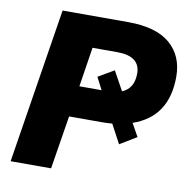

<svg xmlns="http://www.w3.org/2000/svg" viewBox="-79 -783 848 860"><g transform="rotate(10 345.0 -352.5)"><path d="M25 0 137 -705H435Q563 -705 626.5 -650.5Q690 -596 690 -501Q690 -318 533 -264L566 -205L490 -159L444 -245Q421 -243 396 -243H248L209 0ZM270 -384H371L342 -440L414 -482L462 -395Q515 -417 515 -485Q515 -564 410 -564H298Z"/></g></svg>

Font: Nunito Sans Black
Style: Italic
Weight: 900
Italic angle: -9°
Designer: Vernon Adams
Foundry: Vernon Adams
Version: Version 3.006; ttfautohint (v1.8.3)